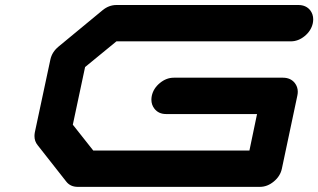

<svg xmlns="http://www.w3.org/2000/svg" viewBox="-20 -728 1240 748"><path d="M1138.2 -354.5 1078.1 -70.8Q1071.8 -41.5 1046.6 -20.8Q1021.5 0 992.2 0H283.2Q253.9 0 237.8 -21L126.5 -162.6Q114.3 -177.7 114.3 -197.8Q114.3 -204.6 115.7 -212.4L176.3 -496.1Q182.6 -525.4 208 -546.4L379.4 -688Q404.3 -708.5 433.6 -708.5H1142.6Q1171.9 -708.5 1188.5 -688Q1200.2 -672.4 1200.2 -652.8Q1200.2 -645.5 1198.7 -637.7Q1192.4 -608.4 1167.2 -587.6Q1142.1 -566.9 1112.8 -566.9H433.6L311.5 -466.8L263.7 -242.2L343.3 -141.6H951.7L981.4 -283.7H627Q597.7 -283.7 581.5 -304.7Q569.8 -319.8 569.8 -339.4Q569.8 -346.7 571.3 -354.5Q577.6 -383.8 602.8 -404.5Q627.9 -425.3 657.2 -425.3H1082.5Q1111.8 -425.3 1128.4 -404.8Q1140.1 -389.6 1140.1 -370.6Q1140.1 -362.8 1138.2 -354.5Z"/></svg>

Font: Robtronika
Style: Italic
Weight: 400
Italic angle: -12°
Designer: GGBot
Version: 1.00